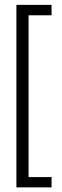

<svg xmlns="http://www.w3.org/2000/svg" viewBox="-20 -702 261 805"><path d="M196.2 40.4H99.8V-637.9H196.2V-681.6H48.8V83.6H196.2Z"/></svg>

Font: SaysetthaMai Thin
Style: Regular
Weight: 100
Designer: John M. Durdin
Foundry: Lao Script for Windows
Version: Version 1.101